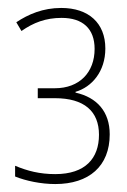

<svg xmlns="http://www.w3.org/2000/svg" viewBox="-20 -877 320 483"><path d="M119 -414C204 -414 256 -459 256 -539C256 -596 224 -632 170 -644V-646C211 -658 245 -697 245 -755C245 -819 203 -857 134 -857C88 -857 51 -841 21 -821L34 -799C64 -820 95 -832 135 -832C188 -832 218 -805 218 -754C218 -695 180 -655 118 -655H75V-630H118C192 -630 229 -597 229 -538C229 -479 195 -439 119 -439C80 -439 49 -447 18 -460V-433C45 -422 83 -414 119 -414Z"/></svg>

Font: Noto Sans Tamil UI Condensed Thin
Style: Regular
Weight: 100
Width: 3
Designer: Jelle Bosma - Monotype Design Team
Foundry: Monotype Imaging Inc.
Version: Version 2.004